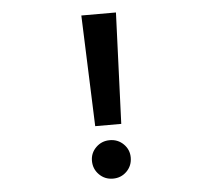

<svg xmlns="http://www.w3.org/2000/svg" viewBox="-51 -757 952 826"><g transform="rotate(-5 425.0 -344.5)"><path d="M347.5 -220.5 329.5 -700H479L460 -220.5ZM404.5 11Q369 11 344.8 -13.5Q320.5 -38 320.5 -73Q320.5 -107 345 -131Q369.5 -155 404.5 -155Q439.5 -155 463.8 -131Q488 -107 488 -73Q488 -37.5 463.8 -13.2Q439.5 11 404.5 11Z"/></g></svg>

Font: League Mono Wide SemiBold
Style: Regular
Weight: 600
Width: 8
Designer: Tyler Finck
Foundry: The League of Moveable Type / Tyler Finck
Version: Version 2.210